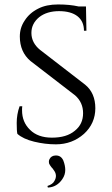

<svg xmlns="http://www.w3.org/2000/svg" viewBox="-20 -634 502 862"><path d="M58 -33C75 -18 100 -6 133 2C166 10 198 14 231 14C231 14 231 14 231 14C280 14 322 -2 357 -33C391 -64 408 -103 408 -148C408 -193 393 -229 362 -254C362 -254 160 -410 160 -410C160 -410 160 -410 160 -410C134 -431 121 -457 121 -486C121 -515 133 -538 156 -557C179 -575 209 -584 245 -584C281 -584 309 -576 328 -561C347 -546 357 -524 357 -496C357 -496 368 -496 368 -496C368 -496 366 -605 366 -605C366 -605 333 -605 333 -605C333 -605 333 -605 333 -605C306 -611 276 -614 241 -614C206 -614 176 -608 151 -595C125 -582 105 -564 91 -542C76 -520 69 -496 69 -470C69 -470 69 -470 69 -470C69 -424 85 -387 117 -360C117 -360 317 -206 317 -206C317 -206 317 -206 317 -206C341 -185 353 -158 353 -126C353 -93 341 -67 316 -47C291 -26 257 -16 213 -16C213 -16 213 -16 213 -16C171 -16 138 -28 115 -51C91 -74 79 -103 79 -139C79 -139 79 -139 79 -139C79 -145 79 -151 80 -157C80 -157 68 -157 68 -157C68 -157 68 -157 68 -157C59 -132 55 -107 55 -82C55 -57 56 -41 58 -33C58 -33 58 -33 58 -33ZM202 81C199 87 199 93 200 99C200 99 200 99 200 99C201 102 202 104 204 107C206 110 208 113 209 114C210 116 212 118 215 121C218 124 219 127 220 128C220 128 220 128 220 128C233 144 235 161 224 179C224 179 224 179 224 179C219 189 208 196 193 201C193 201 195 208 195 208C195 208 195 208 195 208C222 207 244 194 260 170C260 170 260 170 260 170C269 157 273 143 273 129C273 116 270 101 264 86C257 71 246 64 231 64C231 64 231 64 231 64C217 64 207 70 202 81C202 81 202 81 202 81Z"/></svg>

Font: Cinzel Utterance
Style: Regular
Weight: 500
Designer: Natanael Gama
Foundry: ""
Version: ""